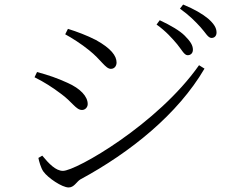

<svg xmlns="http://www.w3.org/2000/svg" viewBox="-20 -816 1040 845"><path d="M760 -621C781 -595 791 -573 806 -573C819 -573 829 -582 829 -597C829 -616 819 -633 793 -659C771 -681 732 -704 683 -727L669 -708C711 -678 738 -647 760 -621ZM862 -697C885 -672 895 -649 911 -649C924 -649 933 -658 933 -673C933 -693 922 -711 896 -734C872 -754 835 -776 786 -796L772 -778C815 -747 839 -722 862 -697ZM267 -665C295 -650 339 -622 372 -595C425 -553 444 -513 468 -513C484 -513 493 -526 493 -541C493 -570 469 -603 402 -640C363 -660 318 -677 279 -689ZM856 -529C674 -270 315 -64 257 -64C225 -64 195 -96 166 -131L149 -121C151 -109 160 -76 171 -61C191 -33 253 9 282 9C306 9 316 -15 333 -26C555 -146 763 -314 880 -514ZM132 -476C176 -454 210 -432 246 -405C299 -367 314 -332 341 -332C355 -332 366 -344 366 -358C366 -391 335 -426 276 -452C232 -472 195 -485 143 -499Z"/></svg>

Font: Noto Serif JP Light
Style: Regular
Weight: 300
Designer: Ryoko NISHIZUKA 西塚涼子 (kana & ideographs); Frank Grießhammer (Latin, Greek & Cyrillic); Wenlong ZHANG 张文龙 (bopomofo); San
Foundry: Adobe
Version: Version 2.001;hotconv 1.1.0;makeotfexe 2.6.0